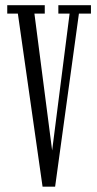

<svg xmlns="http://www.w3.org/2000/svg" viewBox="-20 -720 376 742"><path d="M144.5 1.5 49 -667.5H8V-700H153V-667.5H113L181.5 -138.5L249 -667.5H205.5V-700H331.5V-667.5H285L193 1.5Z"/></svg>

Font: Imbue 10pt Light
Style: Regular
Weight: 300
Designer: Tyler Finck
Foundry: Etcetera Type Company
Version: Version 1.102; ttfautohint (v1.8.3)